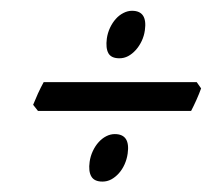

<svg xmlns="http://www.w3.org/2000/svg" viewBox="-20 -458 421 365"><path d="M255.4 -400.4Q253.9 -389.6 249.3 -379.9Q244.6 -370.1 238 -362.8Q231.4 -355.5 223.6 -351.3Q215.8 -347.2 207 -347.2Q191.4 -347.2 186 -356.9Q180.7 -366.7 183.1 -384.8Q184.6 -395.5 189.2 -405.3Q193.8 -415 200.2 -422.1Q206.5 -429.2 214.6 -433.3Q222.7 -437.5 231 -437.5Q260.7 -437.5 255.4 -400.4ZM222.7 -166Q221.2 -155.3 216.8 -145.5Q212.4 -135.7 205.8 -128.4Q199.2 -121.1 191.4 -116.9Q183.6 -112.8 174.8 -112.8Q159.2 -112.8 153.6 -122.6Q147.9 -132.3 150.4 -150.4Q151.9 -161.1 156.5 -170.9Q161.1 -180.7 167.5 -187.7Q173.8 -194.8 181.9 -199Q189.9 -203.1 198.2 -203.1Q228 -203.1 222.7 -166ZM362.3 -290Q358.9 -280.3 353.3 -267.8Q347.7 -255.4 343.3 -247.1H52.2L43 -258.8Q46.9 -268.6 52.2 -280.3Q57.6 -292 63 -301.8H354L362.3 -290Z"/></svg>

Font: GentiumAlt
Style: Italic
Weight: 400
Italic angle: -7°
Designer: J. Victor Gaultney
Version: Version 1.02; 2005; OFL release